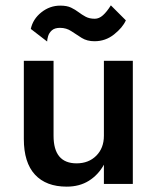

<svg xmlns="http://www.w3.org/2000/svg" viewBox="-20 -687 585 717"><path d="M95 -579Q103 -616 134.5 -641Q166 -666 205 -666Q230 -666 245.5 -658.5Q261 -651 273.5 -641.5Q286 -632 300 -624.5Q314 -617 334 -617Q350 -617 364.5 -630Q379 -643 394 -667L450 -611Q438 -584 406 -558.5Q374 -533 333 -533Q305 -533 285 -545.5Q265 -558 246.5 -570.5Q228 -583 204 -583Q184 -583 173.5 -573.5Q163 -564 159.5 -551.5Q156 -539 156 -532ZM180 -180Q180 -77 266 -77Q311 -77 339.5 -105.5Q368 -134 368 -180V-460H476V0H368V-72Q347 -34 312 -12Q277 10 229 10Q152 10 110.5 -35Q69 -80 69 -168V-460H180Z"/></svg>

Font: Jost* Medium
Style: Regular
Weight: 500
Version: Version 3.7